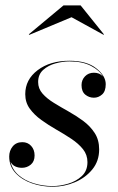

<svg xmlns="http://www.w3.org/2000/svg" viewBox="-20 -700 447 730"><path d="M252 -634.5 91.5 -567.5 89.5 -569.5 221.5 -679.5H286.5L375 -569.5L374 -567.5ZM357 -132Q357 -87.5 331 -55.8Q305 -24 264.5 -7Q224 10 180.5 10Q138.5 10 100.8 -3.2Q63 -16.5 39 -42.2Q15 -68 15 -105Q15 -127 28.2 -143.2Q41.5 -159.5 65 -159.5Q85.5 -159.5 98.5 -145.2Q111.5 -131 111.5 -109Q111.5 -86 97 -74Q82.5 -62 63.5 -62Q49 -62 37.5 -67.5Q26 -73 20 -85Q27 -54.5 50.8 -34Q74.5 -13.5 108.8 -3Q143 7.5 180 7.5Q208 7.5 238.8 -1.5Q269.5 -10.5 291 -30.5Q312.5 -50.5 312.5 -83.5Q312.5 -111.5 295.5 -132.8Q278.5 -154 251.5 -172Q224.5 -190 194.2 -207.2Q164 -224.5 137.2 -243.8Q110.5 -263 93.2 -286.8Q76 -310.5 76 -342Q76 -397.5 123.2 -433.2Q170.5 -469 244 -469Q310 -469 346 -440.2Q382 -411.5 382 -380Q382 -353 368.2 -340.8Q354.5 -328.5 337 -328.5Q318.5 -328.5 304.2 -340.2Q290 -352 290 -376.5Q290 -396 303.2 -409.8Q316.5 -423.5 337 -423.5Q359 -423.5 371 -409.5Q358.5 -432.5 326 -449.5Q293.5 -466.5 244 -466.5Q218.5 -466.5 191 -459Q163.5 -451.5 144.2 -434.2Q125 -417 125 -388Q125 -363 141.8 -344Q158.5 -325 185 -308.8Q211.5 -292.5 241 -276Q270.5 -259.5 297 -239.8Q323.5 -220 340.2 -194Q357 -168 357 -132Z"/></svg>

Font: Bodoni* 72pt
Style: Italic
Weight: 400
Italic angle: -13°
Version: Version 2.3